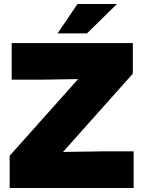

<svg xmlns="http://www.w3.org/2000/svg" viewBox="-20 -934 712 954"><path d="M28 0H644V-182H490L293 -179L640 -568V-720H38V-538H178L368 -541L28 -160ZM266 -768H412L561 -914H365Z"/></svg>

Font: Aspekta 900
Style: Regular
Weight: 900
Designer: Ivo Dolenc
Version: Version 2.000